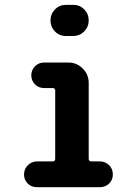

<svg xmlns="http://www.w3.org/2000/svg" viewBox="-20 -780 540 800"><path d="M396.5 -107.4Q418.9 -107.4 434.6 -91.8Q450.2 -76.2 450.2 -52.7Q450.2 -30.3 434.6 -15.1Q418.9 0 396.5 0H133.8Q110.4 0 95.2 -15.6Q80.1 -31.2 80.1 -52.7Q80.1 -76.2 96.2 -91.8Q112.3 -107.4 133.8 -107.4H199.2Q210 -107.4 210 -118.2V-402.3Q210 -413.1 199.2 -413.1H164.1Q140.6 -413.1 125.5 -428.7Q110.4 -444.3 110.4 -466.3Q110.4 -488.3 126 -503.9Q141.6 -519.5 164.1 -519.5H264.6Q299.8 -519.5 324.7 -494.6Q349.6 -469.7 349.6 -434.6V-118.2Q349.6 -107.4 361.3 -107.4ZM254.9 -759.8H285.2Q312.5 -759.8 331.1 -740.7Q349.6 -721.7 349.6 -694.8Q349.6 -668 330.6 -648.9Q311.5 -629.9 285.2 -629.9H254.9Q227.5 -629.9 209 -648.9Q190.4 -668 190.4 -694.8Q190.4 -721.7 209 -740.7Q227.5 -759.8 254.9 -759.8Z"/></svg>

Font: Rounded-X Mgen+ 1m bold
Style: Bold
Weight: 700
Designer: [Source Han Sans]
Ryoko NISHIZUKA  (kana & ideographs); Paul D. Hunt (Latin, Greek & Cyrillic); Wenlong ZHANG  (bopomofo
Version: Version 1.059.20150602